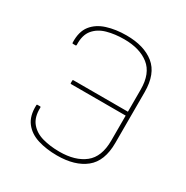

<svg xmlns="http://www.w3.org/2000/svg" viewBox="-157 -797 908 939"><g transform="rotate(30 296.5 -327.5)"><path d="M290 12Q230 12 181.5 -3Q133 -18 105.5 -53.5Q78 -89 80 -149Q80 -153 81 -154Q82 -155 84 -155H99Q103 -155 103 -150Q101 -96 126.5 -65Q152 -34 195.5 -22Q239 -10 291 -10Q380 -10 432 -51Q484 -92 484 -184V-325H176Q172 -325 172 -328V-343Q172 -347 176 -347H484V-472Q484 -563 432 -604Q380 -645 292 -645Q240 -645 196.5 -633Q153 -621 127.5 -590.5Q102 -560 104 -505Q104 -500 100 -500H85Q81 -500 81 -505Q79 -566 106.5 -601Q134 -636 183 -651.5Q232 -667 292 -667Q392 -667 449.5 -620.5Q507 -574 507 -471V-184Q507 -81 449 -34.5Q391 12 290 12Z"/></g></svg>

Font: Sofia Sans Thin
Style: Regular
Weight: 250
Designer: Botio Nikoltchev, Ani Petrova
Foundry: lettersoup
Version: Version 4.101